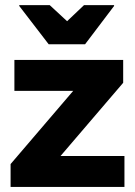

<svg xmlns="http://www.w3.org/2000/svg" viewBox="-20 -736 532 756"><path d="M21.7 0V-90L268.3 -378.3H36.7V-500H465V-410L218.3 -121.7H470V0ZM171.7 -561.7 55.8 -712.5V-715.8H175.8L244.2 -652.5L310.8 -715.8H429.2V-712.5L315 -561.7Z"/></svg>

Font: Funnel Display ExtraBold
Style: Regular
Weight: 800
Designer: NORD ID, Kristian Moeller
Foundry: Dicotype
Version: Version 1.000